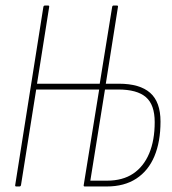

<svg xmlns="http://www.w3.org/2000/svg" viewBox="-20 -675 623 695"><path d="M39 0Q34 0 35 -5L137 -650Q138 -655 143 -655H154Q159 -655 158 -650L114 -372H341L386 -650Q387 -655 391 -655H403Q408 -655 407 -650L363 -372H410Q486 -372 523.5 -339Q561 -306 561 -235Q561 -162 539 -109.5Q517 -57 473.5 -28.5Q430 0 366 0H287Q282 0 283 -5L339 -351H111L56 -5Q55 0 50 0ZM307 -21H367Q424 -21 462 -46.5Q500 -72 520 -119.5Q540 -167 540 -233Q540 -296 508 -323.5Q476 -351 408 -351H360Z"/></svg>

Font: Sofia Sans Extra Condensed Thin
Style: Italic
Weight: 250
Italic angle: -9°
Version: Version 4.100